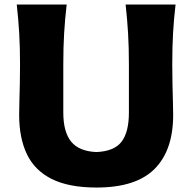

<svg xmlns="http://www.w3.org/2000/svg" viewBox="-20 -821 857 856"><path d="M410.6 15.1Q287.1 15.1 210.9 -22.9Q134.8 -61 100.1 -133.3Q65.4 -205.6 65.4 -308.6Q65.4 -330.1 66.4 -366.2Q67.4 -402.3 68.4 -445.8Q69.3 -489.3 69.3 -532.7Q69.3 -610.8 65.7 -672.6Q62 -734.4 54.7 -800.8H277.3Q269.5 -734.4 265.9 -672.6Q262.2 -610.8 262.2 -532.7V-319.3Q262.2 -232.9 297.1 -189.7Q332 -146.5 409.7 -143.1Q489.7 -146.5 522.2 -189.5Q554.7 -232.4 554.7 -319.3V-532.7Q554.7 -610.8 551 -672.6Q547.4 -734.4 540 -800.8H762.7Q754.9 -734.4 751.5 -672.6Q748 -610.8 748 -532.7Q748 -489.3 749 -445.1Q750 -400.9 751 -364.7Q752 -328.6 752 -308.1Q752 -150.9 669.2 -67.9Q586.4 15.1 410.6 15.1Z"/></svg>

Font: Pinar-DS1-FD Bold
Style: Regular
Weight: 700
Designer: Amin Abedi
Version: Version 2.000